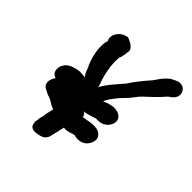

<svg xmlns="http://www.w3.org/2000/svg" viewBox="-181 -769 935 935"><g transform="rotate(45 286.5 -301.5)"><path d="M59 -254C61 -241 68 -229 86 -224C72 -205 61 -173 87 -155C122 -136 124 -138 124 -138C139 -134 145 -128 162 -118C168 -114 176 -112 185 -108L182 -95C182 -92 181 -89 180 -85L175 -64C176 -62 176 -58 174 -50L172 -45C172 -41 170 -37 169 -32C167 -25 168 -19 168 -18L164 -2L166 1C167 39 204 34 219 30C226 28 260 27 268 -9L273 -31C276 -42 278 -48 280 -62L285 -82C313 -78 330 -91 348 -93C352 -92 408 -74 433 -129C450 -170 417 -188 400 -191C363 -198 327 -181 311 -185C312 -191 315 -198 296 -206C314 -206 353 -221 364 -224H367C386 -222 423 -225 440 -263C457 -303 423 -319 408 -322C398 -324 388 -325 379 -323L364 -320C350 -318 339 -310 329 -308C333 -317 337 -325 340 -328V-330C352 -347 369 -370 386 -387C396 -397 408 -409 426 -433C429 -436 433 -442 434 -444C456 -468 481 -488 511 -519C530 -540 533 -545 545 -554H546L548 -555C593 -588 569 -636 533 -636C512 -636 496 -621 490 -621C450 -595 434 -554 422 -545L421 -543C399 -519 368 -480 346 -446L329 -427L328 -426C311 -405 285 -379 264 -340C261 -353 256 -366 251 -379C243 -407 234 -443 233 -481C233 -489 234 -512 234 -514C235 -517 237 -518 238 -522L243 -544C244 -550 245 -558 246 -569C246 -598 196 -613 195 -614C155 -609 134 -577 133 -556C132 -547 133 -541 138 -531L135 -521C133 -513 132 -504 132 -494C131 -456 143 -410 157 -380C164 -371 165 -351 182 -329V-327C172 -329 160 -330 149 -330H147C127 -329 110 -322 101 -319C67 -306 56 -274 59 -254Z"/></g></svg>

Font: Stray Cat
Style: ExBlkCnObl
Weight: 1000
Version: Version 1.0